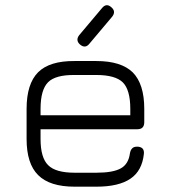

<svg xmlns="http://www.w3.org/2000/svg" viewBox="-20 -702 642 722"><path d="M281 -534.5C281 -534.5 281 -534.5 281 -534.5C269 -545 268 -557 278 -570C278 -570 278 -570 278 -570C278 -570 363.5 -671.5 363.5 -671.5C374.5 -685 386.5 -686 399 -674.5C399 -674.5 399 -674.5 399 -674.5C411 -664 412 -652.5 402 -639.5C402 -639.5 402 -639.5 402 -639.5C402 -639.5 316.5 -538 316.5 -538C306 -524.5 294 -523.5 281 -534.5ZM496.5 -216C496.5 -216 132.5 -216 132.5 -216C132.5 -216 132.5 -179.5 132.5 -179.5C132.5 -132.5 142 -99.5 161 -81C179.5 -62 213 -52.5 260.5 -52.5C260.5 -52.5 260.5 -52.5 260.5 -52.5C260.5 -52.5 342.5 -52.5 342.5 -52.5C384.5 -52.5 415 -58 434.5 -69C453.5 -79.5 465 -98.5 468.5 -125C468.5 -125 468.5 -125 468.5 -125C470 -133.5 472.5 -139.5 477 -144C481 -148.5 487.5 -150.5 496 -150.5C496 -150.5 496 -150.5 496 -150.5C504.5 -150.5 511.5 -148 516 -143.5C520.5 -138.5 522 -131.5 521 -123C521 -123 521 -123 521 -123C516.5 -81 500 -50 470.5 -30C441 -10 398.5 0 342.5 0C342.5 0 342.5 0 342.5 0C342.5 0 260.5 0 260.5 0C198 0 152.5 -14.5 123.5 -43.5C94.5 -72 80 -117.5 80 -179.5C80 -179.5 80 -179.5 80 -179.5C80 -179.5 80 -292.5 80 -292.5C80 -355.5 94.5 -401.5 123.5 -430.5C152.5 -459 198 -473 260.5 -472.5C260.5 -472.5 260.5 -472.5 260.5 -472.5C260.5 -472.5 342.5 -472.5 342.5 -472.5C405 -472.5 450.5 -458 479.5 -429.5C508 -400.5 522.5 -355 522.5 -292.5C522.5 -292.5 522.5 -292.5 522.5 -292.5C522.5 -292.5 522.5 -242.5 522.5 -242.5C522.5 -225 514 -216 496.5 -216C496.5 -216 496.5 -216 496.5 -216ZM342.5 -420C342.5 -420 260.5 -420 260.5 -420C213 -420.5 179.5 -411.5 161 -393C142 -374 132.5 -340.5 132.5 -292.5C132.5 -292.5 132.5 -292.5 132.5 -292.5C132.5 -292.5 132.5 -268.5 132.5 -268.5C132.5 -268.5 470 -268.5 470 -268.5C470 -268.5 470 -292.5 470 -292.5C470 -340 460.5 -373.5 442 -392C423.5 -410.5 390 -420 342.5 -420C342.5 -420 342.5 -420 342.5 -420Z"/></svg>

Font: Jura-Fortis-Regular
Style: Regular
Weight: 500
Designer: Daniel Johnson, Alexei Vanyashin, Mirko Velimirovic
Foundry: Daniel Johnson
Version: ""